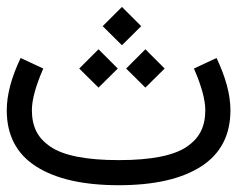

<svg xmlns="http://www.w3.org/2000/svg" viewBox="-154 -528 705 560"><path d="M-93.8 -358.9 -27.8 -328.1Q-61 -252 -61 -206.5Q-61 -171.4 -48.3 -145.5Q-35.6 -119.6 -6.8 -100.1Q22 -80.6 71.8 -70.8Q121.6 -61 192.4 -61Q263.2 -61 312.7 -70.8Q362.3 -80.6 390.9 -100.1Q419.4 -119.6 432.1 -145.5Q444.8 -171.4 444.8 -206.5Q444.8 -252 411.6 -328.1L477.5 -358.9Q518.1 -273.9 518.1 -206.5Q518.1 -97.7 432.9 -42.7Q347.7 12.2 192.4 12.2Q37.1 12.2 -48.6 -42.5Q-134.3 -97.2 -134.3 -206.5Q-134.3 -273.9 -93.8 -358.9ZM213.9 -328.1 270 -384.3 326.2 -328.1 270 -272.5ZM77.1 -328.1 133.3 -384.3 189.5 -328.1 133.3 -272.5ZM145.5 -451.7 201.7 -507.8 257.8 -451.7 201.7 -396Z"/></svg>

Font: AzarMehrMonospaced
Style: SansBold
Weight: 1
Designer: Amin Abedi
Version: Version 1.00